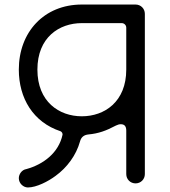

<svg xmlns="http://www.w3.org/2000/svg" viewBox="-20 -809 749 847"><path d="M517 -707C528 -707 537 -698 537 -687V-502C537 -360 441 -296 341 -296C241 -296 145 -360 145 -502C145 -644 241 -707 341 -707ZM256 -215C239 -135 172 -84 96 -63C76 -60 63 -40 63 -23C63 0 83 18 103 18C141 18 193 -9 225 -33C276 -70 316 -124 333 -185C338 -204 350 -214 371 -216C414 -220 448 -232 491 -255C499 -259 506 -261 513 -261C529 -261 537 -252 537 -233V-41C537 -18 555 0 578 0C601 0 619 -18 619 -41V-748C619 -771 601 -789 578 -789H341C174 -789 63 -667 63 -502C63 -376 126 -270 247 -230C253 -227 256 -222 256 -215Z"/></svg>

Font: Fabada
Style: Regular
Weight: 400
Designer: deFharo
Foundry: deFharo.com
Version: Version 4.000 2011 initial release